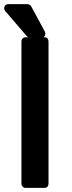

<svg xmlns="http://www.w3.org/2000/svg" viewBox="-20 -902 345 922"><path d="M195 -723Q204 -723 208.5 -717Q213 -711 213 -702V-21Q213 -12 208.5 -6Q204 0 195 0H101Q94 0 88.5 -6Q83 -12 83 -21V-702Q83 -711 88.5 -717Q94 -723 101 -723ZM112 -882Q117 -882 122.5 -879Q128 -876 130 -871L195 -751Q200 -740 195.5 -730.5Q191 -721 178 -721H125Q123 -721 117.5 -723Q112 -725 110 -727L5 -849Q-3 -860 2 -871Q7 -882 19 -882Z"/></svg>

Font: Stadtwerke
Style: Bold
Weight: 700
Designer: Santiago Orozco
Foundry: Typemade
Version: Version 1.003